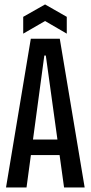

<svg xmlns="http://www.w3.org/2000/svg" viewBox="-20 -832 402 852"><path d="M6.7 0 116.7 -660H245.3L355.7 0H264.3L183.3 -585.7H176.7L97.7 0ZM89.3 -144V-212.7H268.3V-144ZM83 -682.7V-757.3L180 -812.3L276.3 -757.3V-682.7L180 -738.7Z"/></svg>

Font: Bricolage Grotesque 96pt ExtraBold Condensed
Style: Regular
Weight: 800
Width: 3
Version: Version 1.001;gftools[0.9.33.dev8+g029e19f]